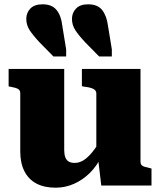

<svg xmlns="http://www.w3.org/2000/svg" viewBox="-20 -861 746 891"><path d="M481 -742 499 -632V-599H440L376 -664Q345 -697 329.5 -721Q314 -745 314 -773Q314 -802 333 -821.5Q352 -841 389 -841Q433 -841 454 -814.5Q475 -788 481 -742ZM269 -742 287 -632V-599H228L164 -664Q133 -697 117.5 -721Q102 -745 102 -773Q102 -802 121 -821.5Q140 -841 178 -841Q221 -841 242.5 -814.5Q264 -788 269 -742ZM278 -541V-164Q278 -145 283 -131.5Q288 -118 298.5 -111.5Q309 -105 327 -105Q348 -105 368 -117.5Q388 -130 409.5 -156.5Q431 -183 454 -225L451 -136Q430 -91 397 -58.5Q364 -26 323.5 -8Q283 10 238 10Q186 10 149.5 -9Q113 -28 93.5 -66Q74 -104 74 -158V-428Q74 -442 64 -448Q54 -454 31 -458L20 -460V-541ZM632 -541V-110Q632 -101 636.5 -95.5Q641 -90 651 -87Q661 -84 675 -81L683 -79V0H450L435 -126L427 -132V-428Q427 -442 412 -449Q397 -456 375 -458L360 -461V-541Z"/></svg>

Font: Roboto Serif 20pt ExtraBold
Style: Regular
Weight: 800
Version: Version 1.008